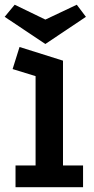

<svg xmlns="http://www.w3.org/2000/svg" viewBox="-36 -784 393 804"><path d="M29 0V-91.2H113V-465.2L16.8 -494.8L45.8 -587.2L227.8 -530V-91.2H311.8V0ZM25.5 -764.2 154 -702 285.5 -764.2 323.8 -713.5 154 -599.8 -16.5 -713.5Z"/></svg>

Font: Podkova VF Beta
Style: Regular
Weight: 400
Designer: Ilya Yudin
Foundry: Cyreal (www.cyreal.org)
Version: Version 2.100